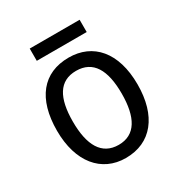

<svg xmlns="http://www.w3.org/2000/svg" viewBox="-162 -795 871 923"><g transform="rotate(-30 273.0 -333.5)"><path d="M411 -677H134V-609H411ZM497 -269C497 -448 408 -546 274 -546C131 -546 50 -446 50 -269C50 -95 138 10 272 10C414 10 497 -95 497 -269ZM138 -269C138 -400 179 -473 273 -473C367 -473 409 -400 409 -269C409 -138 367 -62 274 -62C180 -62 138 -138 138 -269Z"/></g></svg>

Font: Noto Sans Devanagari SemiCondensed
Style: Regular
Weight: 400
Width: 4
Designer: Jelle Bosma - Monotype Design Team
Foundry: Monotype Imaging Inc.
Version: Version 2.004